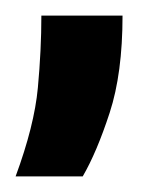

<svg xmlns="http://www.w3.org/2000/svg" viewBox="-37 -102 182 246"><path d="M-17 124Q7 59 11.5 10.5Q16 -38 16 -82H120Q120 -8 103.5 42.5Q87 93 69 124Z"/></svg>

Font: Bricolage Grotesque 96pt Condensed SemiBold
Style: Regular
Weight: 600
Width: 3
Designer: Mathieu Triay
Foundry: Atelier Triay
Version: Version 1.001; ttfautohint (v1.8.4.7-5d5b);gftools[0.9.33.de